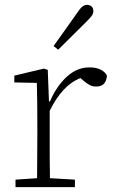

<svg xmlns="http://www.w3.org/2000/svg" viewBox="-20 -772 475 792"><path d="M44 0V-31L133 -37Q133 -78 133.5 -126Q134 -174 134 -213V-264Q134 -311 133.5 -351.5Q133 -392 132 -430L39 -432V-460L161 -489L177 -484L182 -354H185V-353H186Q212 -415 254.5 -454.5Q297 -494 349 -494Q378 -494 396.5 -484Q415 -474 421 -460Q420 -440 409.5 -427.5Q399 -415 376 -415Q360 -415 347.5 -422.5Q335 -430 321 -442L312 -450Q272 -434 241 -400Q210 -366 185 -315V-213Q185 -174 185 -126Q185 -78 186 -37L289 -31V0ZM201 -582Q226 -617 250.5 -651.5Q275 -686 297 -717Q310 -737 319.5 -744.5Q329 -752 339 -752Q350 -752 357.5 -745.5Q365 -739 365 -726Q365 -716 358.5 -707Q352 -698 335 -681Q309 -655 279.5 -626Q250 -597 220 -567Z"/></svg>

Font: Source Serif 4 SmText Light
Style: Regular
Weight: 300
Designer: Frank Grießhammer
Foundry: Adobe
Version: Version 4.005;hotconv 1.1.0;makeotfexe 2.6.0